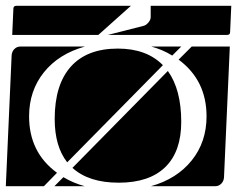

<svg xmlns="http://www.w3.org/2000/svg" viewBox="-20 -650 815 660"><path d="M168 -241Q168 -359 223.5 -421Q279 -483 385 -483Q484 -483 540 -426L211 -92Q168 -147 168 -241ZM229 -73 557 -406Q603 -342 603 -231Q603 -129 548 -75.5Q493 -22 388 -22Q285 -22 229 -73ZM0 -10 20 -460Q21 -473 29.5 -481.5Q38 -490 50 -490H272Q182 -465 131 -401.5Q80 -338 80 -250Q80 -126 176 -56L131 -10ZM499 -10Q588 -35 639 -98.5Q690 -162 690 -250Q690 -374 594 -445L639 -490H770L750 -40Q749 -27 740.5 -18.5Q732 -10 720 -10ZM167 -10 198 -41Q231 -21 271 -10ZM500 -490H603L572 -459Q540 -479 500 -490ZM22 -530 26 -620Q26 -630 36 -630H430L318 -530ZM351 -530 473 -561Q482 -563 490 -572.5Q498 -582 498 -591V-630H775L771 -540Q771 -530 761 -530Z"/></svg>

Font: PrimecolorB
Style: Medium
Weight: 500
Designer: gluk
Foundry: gluk
Version: Version 0.672